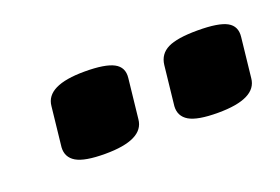

<svg xmlns="http://www.w3.org/2000/svg" viewBox="-37 -791 424 291"><g transform="rotate(-20 175.0 -645.0)"><path d="M278 -581Q245 -581 231.5 -589Q218 -597 219 -613L226 -677Q228 -694 243 -701.5Q258 -709 291 -709Q325 -709 338.5 -701.5Q352 -694 350 -677L343 -613Q340 -581 278 -581ZM96 -581Q63 -581 49.5 -589Q36 -597 37 -613L44 -677Q47 -709 109 -709Q142 -709 156 -701.5Q170 -694 168 -677L161 -613Q158 -581 96 -581Z"/></g></svg>

Font: Asap
Style: Bold Italic
Weight: 700
Italic angle: -6°
Designer: Pablo Cosgaya
Foundry: Omnibus-Type
Version: Version 3.001; ttfautohint (v1.8.3)